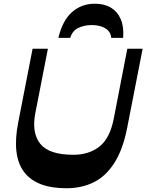

<svg xmlns="http://www.w3.org/2000/svg" viewBox="-20 -990 781 1024"><path d="M334 14Q174.3 14 108.5 -72.6Q42.8 -159.3 76.8 -335L153.8 -730H235.5L168.5 -387Q148 -281 195 -222.7Q242 -164.5 371.2 -164.5Q454.2 -164.5 510.2 -208.2Q566.3 -252 586.8 -357.7L659 -730H740.7L658.7 -310.5Q635.5 -192 589.6 -120.6Q543.7 -49.2 479.4 -17.6Q415 14 334 14ZM486.2 -970.2Q536.5 -970.2 571.6 -949Q606.7 -927.7 624.1 -887.4Q641.5 -847 636.7 -788H573.5Q571.3 -811.8 556.8 -826.8Q542.3 -841.8 519.5 -849Q496.8 -856.3 468.3 -856.3Q429 -856.3 397.1 -840.8Q365.2 -825.3 354.7 -788H291.3Q313.3 -880.7 364.1 -925.5Q415 -970.2 486.2 -970.2Z"/></svg>

Font: Savate ExtraLight
Style: Italic
Weight: 200
Italic angle: -11°
Designer: Max Esnée
Foundry: Plomb Type
Version: Version 2.000